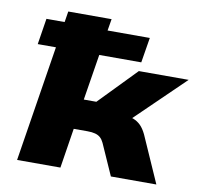

<svg xmlns="http://www.w3.org/2000/svg" viewBox="-79 -789 917 873"><g transform="rotate(10 380.0 -352.5)"><path d="M55 0 140 -535H56L75 -655H159L167 -705H367L358 -651H553L534 -535H340L306 -323H364L530 -494H760L500 -242L495 -287Q523 -284 542.5 -276.5Q562 -269 576.5 -254.5Q591 -240 603 -215L698 0H488L424 -144Q417 -159 407.5 -167.5Q398 -176 383.5 -180Q369 -184 348 -184H284L255 0Z"/></g></svg>

Font: Nunito Sans 7pt SemiExpanded Black
Style: Italic
Weight: 900
Width: 6
Italic angle: -9°
Designer: Vernon Adams
Foundry: Vernon Adams
Version: Version 3.101;gftools[0.9.27]